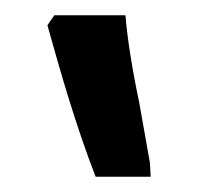

<svg xmlns="http://www.w3.org/2000/svg" viewBox="-20 -834 265 251"><path d="M177 -603 176 -621 162 -700C153 -742 146 -787 144 -814H51L42 -801C59 -740 79 -670 105 -603Z"/></svg>

Font: Noto Serif Armenian Condensed
Style: Bold
Weight: 700
Width: 3
Designer: Monotype Design Team
Foundry: Monotype Imaging Inc.
Version: Version 2.008